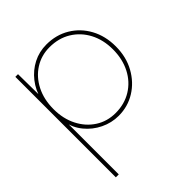

<svg xmlns="http://www.w3.org/2000/svg" viewBox="-209 -660 1020 1020"><g transform="rotate(-45 301.0 -150.0)"><path d="M70 230V-525H90L92 -348L83 -345Q96 -399 129 -441Q162 -483 208 -506.5Q254 -530 308 -530Q381 -530 438.5 -495.5Q496 -461 529 -400.5Q562 -340 562 -262Q562 -183 528 -121.5Q494 -60 437.5 -25Q381 10 312 10Q259 10 210.5 -13.5Q162 -37 128.5 -78Q95 -119 86 -170L92 -167V230ZM540 -262Q540 -333 511 -388.5Q482 -444 430 -476Q378 -508 309 -508Q248 -508 198.5 -476.5Q149 -445 120.5 -389Q92 -333 92 -260Q92 -188 120.5 -132Q149 -76 198.5 -44Q248 -12 311 -12Q378 -12 430 -44Q482 -76 511 -132.5Q540 -189 540 -262Z"/></g></svg>

Font: Mach Thin
Style: Regular
Weight: 250
Version: Version 1.002